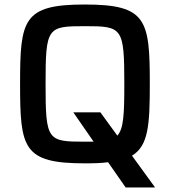

<svg xmlns="http://www.w3.org/2000/svg" viewBox="-20 -716 753 851"><path d="M666 113 565 -26C638 -70 644 -163 644 -344C644 -629 630 -696 356 -696C82 -696 69 -629 69 -344C69 -59 82 8 356 8C396 8 430 7 459 3L537 115H666ZM395 -88H356C190 -88 182 -93 182 -344C182 -595 190 -600 356 -600C522 -600 531 -595 531 -344C531 -209 528 -145 500 -115L425 -218H305Z"/></svg>

Font: Saira UNSAM Medium
Style: Regular
Weight: 500
Designer: Hector Gatti with collaboration of the Omnibus-Type team
Foundry: Omnibus-Type
Version: Version 0.072;PS 000.072;hotconv 1.0.88;makeotf.lib2.5.64775